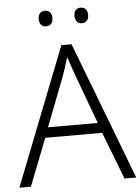

<svg xmlns="http://www.w3.org/2000/svg" viewBox="-60 -1041 728 995"><g transform="rotate(-5 304.0 -544.0)"><path d="M176 -955C176 -929 189 -914 211 -914C234 -914 247 -929 247 -955C247 -980 234 -995 211 -995C189 -995 176 -980 176 -955ZM362 -955C362 -929 375 -914 397 -914C420 -914 433 -929 433 -955C433 -980 420 -995 397 -995C375 -995 362 -980 362 -955ZM547 -93H608L334 -810H281L0 -93H60L156 -339H452ZM339 -649 434 -392H175L274 -648C283 -673 296 -711 306 -746C316 -715 332 -668 339 -649Z"/></g></svg>

Font: Noto Sans Telugu UI Light
Style: Regular
Weight: 300
Designer: Jelle Bosma - Monotype Design Team
Foundry: Monotype Imaging Inc.
Version: Version 2.005